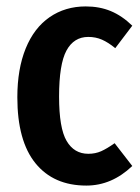

<svg xmlns="http://www.w3.org/2000/svg" viewBox="-20 -563 436 598"><path d="M392 -483 339 -413Q317 -431 297.5 -439.5Q278 -448 255 -448Q210 -448 187 -405.5Q164 -363 164 -262Q164 -164 187.5 -124Q211 -84 255 -84Q277 -84 295 -92Q313 -100 337 -117L392 -46Q328 15 249 15Q147 15 90.5 -54.5Q34 -124 34 -260Q34 -348 60 -412Q86 -476 134.5 -509.5Q183 -543 247 -543Q290 -543 325 -528.5Q360 -514 392 -483Z"/></svg>

Font: Fira Sans Extra Condensed Medium
Style: Regular
Weight: 500
Width: 1
Designer: Carrois Corporate & Edenspiekermann AG
Foundry: Carrois Corporate GbR & Edenspiekermann AG
Version: Version 4.203